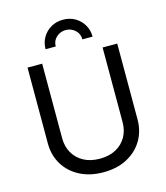

<svg xmlns="http://www.w3.org/2000/svg" viewBox="-137 -1059 1018 1175"><g transform="rotate(-15 372.0 -472.0)"><path d="M372.6 11.7Q286.6 11.7 222.4 -22Q158.2 -55.7 123 -114.3Q87.9 -172.9 87.9 -247.6V-727.5H180.7V-254.9Q180.7 -202.6 203.9 -161.9Q227.1 -121.1 270 -97.7Q313 -74.2 372.6 -74.2Q432.1 -74.2 474.9 -97.7Q517.6 -121.1 540.5 -161.9Q563.5 -202.6 563.5 -254.9V-727.5H656.2V-247.6Q656.2 -172.9 621.1 -114.3Q585.9 -55.7 522.2 -22Q458.5 11.7 372.6 11.7ZM372.6 -954.6Q415.5 -954.6 449 -935.1Q482.4 -915.5 502 -882.3Q521.5 -849.1 521.5 -807.6H457Q457 -843.8 431.6 -866.5Q406.2 -889.2 372.6 -889.2Q338.9 -889.2 313.5 -866.5Q288.1 -843.8 288.1 -807.6H223.6Q223.6 -849.1 243.2 -882.3Q262.7 -915.5 296.4 -935.1Q330.1 -954.6 372.6 -954.6Z"/></g></svg>

Font: Inter
Style: Regular
Weight: 400
Designer: Rasmus Andersson
Foundry: rsms
Version: Version 4.001;git-9221beed3